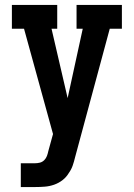

<svg xmlns="http://www.w3.org/2000/svg" viewBox="-20 -540 540 775"><path d="M64 215V119H121Q131 119 141 116.5Q151 114 158.5 106.5Q166 99 169.5 89.5Q173 80 175 70L194 1L77 -424H28V-520H211V-424H188L253 -144L314 -424H289V-520H472V-424H423L283 95Q279 112 273.5 128Q268 144 258 158Q248 175 232.5 187Q217 199 198.5 205.5Q180 212 160.5 213.5Q141 215 121 215Z"/></svg>

Font: Iosevka Gothic
Style: Bold
Weight: 700
Monospace: yes
Designer: Belleve Invis
Foundry: Belleve Invis
Version: Version 15.5.1; ttfautohint (v1.8.4)